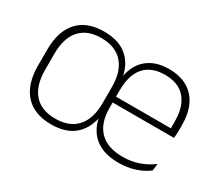

<svg xmlns="http://www.w3.org/2000/svg" viewBox="-99 -701 1037 916"><g transform="rotate(30 420.0 -243.0)"><path d="M248.5 12Q154.5 12 104.8 -43Q55 -98 55 -201V-286.5Q55 -389.5 104.8 -444Q154.5 -498.5 248.5 -498.5Q325 -498.5 371 -462.5Q417 -426.5 431.5 -359.5H431Q443.5 -426.5 488.8 -462.5Q534 -498.5 605.5 -498.5Q666.5 -498.5 708 -474.2Q749.5 -450 770.8 -404.8Q792 -359.5 792 -295.5V-278Q792 -265.5 791.5 -252.8Q791 -240 789.5 -225.5H753Q753.5 -245.5 753.5 -263.2Q753.5 -281 753.5 -296Q753.5 -350.5 736.2 -388Q719 -425.5 685.8 -445.2Q652.5 -465 603 -465Q528.5 -465 490 -421Q451.5 -377 451.5 -293V-242V-236V-194.5Q451.5 -112.5 494.5 -68.5Q537.5 -24.5 622 -24.5Q668 -24.5 708.2 -38.5Q748.5 -52.5 783.5 -78.5L779 -40Q749 -17 708 -3.5Q667 10 618.5 10Q540.5 10 493 -25Q445.5 -60 430.5 -128.5H432Q417 -60 371 -24Q325 12 248.5 12ZM432 -225.5V-257.5H779.5V-225.5ZM252 -21.5Q329.5 -21.5 370.5 -67.2Q411.5 -113 411.5 -199.5V-287.5Q411.5 -373.5 370.5 -419.2Q329.5 -465 252 -465Q175 -465 134.8 -419.5Q94.5 -374 94.5 -288V-199.5Q94.5 -113 134.8 -67.2Q175 -21.5 252 -21.5Z"/></g></svg>

Font: Anek Gurmukhi Medium ExtraLight
Style: Regular
Weight: 250
Version: Version 1.003